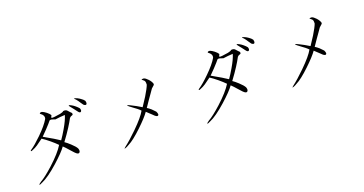

<svg xmlns="http://www.w3.org/2000/svg" viewBox="-38 -1451 4076 2149"><g transform="rotate(-20 2000.0 -376.5)"><path d="M464.8 -746.1H451.2Q442.4 -746.1 438.5 -740.2Q433.6 -735.4 440.4 -730.5Q461.9 -715.8 469.7 -700.2Q479.5 -681.6 472.7 -660.2Q435.5 -594.7 340.8 -502Q257.8 -420.9 209 -389.6Q194.3 -379.9 200.2 -375Q206.1 -371.1 224.6 -380.9Q252.9 -391.6 284.2 -412.1Q302.7 -424.8 334 -448.2L358.4 -465.8Q392.6 -444.3 442.4 -403.3Q488.3 -365.2 519.5 -333Q468.8 -250 347.7 -139.6Q245.1 -46.9 188.5 -15.6Q157.2 5.9 160.2 10.7Q162.1 16.6 196.3 -1Q275.4 -34.2 400.4 -145.5Q511.7 -245.1 551.8 -302.7Q561.5 -293.9 579.1 -275.4Q589.8 -263.7 612.3 -238.3L652.3 -194.3Q686.5 -158.2 703.1 -173.8Q718.8 -188.5 707 -221.7Q693.4 -249 647.5 -291Q610.4 -325.2 585 -341.8Q640.6 -416 679.7 -477.5Q712.9 -529.3 737.3 -575.2Q744.1 -583 752 -587.9Q756.8 -589.8 765.6 -592.8Q775.4 -595.7 777.3 -599.6Q781.2 -605.5 777.3 -619.1Q769.5 -626 762.7 -633.8Q757.8 -637.7 751 -646.5Q737.3 -663.1 728.5 -668.9Q714.8 -676.8 692.4 -673.8Q682.6 -662.1 647.5 -655.3Q627.9 -651.4 585.9 -646.5L578.1 -645.5L562.5 -644.5Q545.9 -643.6 543 -646.5Q540 -652.3 552.7 -675.8Q541 -695.3 513.7 -716.8Q487.3 -737.3 464.8 -746.1ZM485.4 -593.8 505.9 -618.2Q512.7 -630.9 530.3 -629.9Q541 -628.9 564.5 -620.1L579.1 -615.2Q603.5 -619.1 635.7 -622.1Q655.3 -624 694.3 -626Q678.7 -569.3 626 -479.5Q589.8 -417 558.6 -373Q535.2 -389.6 489.3 -417Q462.9 -432.6 413.1 -460.9L377.9 -481.4Q403.3 -505.9 439.5 -543.9Q473.6 -580.1 485.4 -593.8ZM803.7 -700.2 788.1 -708Q774.4 -713.9 771.5 -710.9Q767.6 -708 781.2 -692.4Q796.9 -672.9 812.5 -653.3Q832 -627.9 842.8 -613.3Q861.3 -587.9 875 -597.7Q888.7 -608.4 878.9 -636.7Q865.2 -654.3 842.8 -672.9Q822.3 -690.4 803.7 -700.2ZM890.6 -752.9 874 -759.8Q856.4 -766.6 854.5 -763.7Q852.5 -759.8 871.1 -744.1Q877.9 -736.3 888.7 -721.7Q893.6 -713.9 906.2 -695.3L928.7 -663.1Q952.1 -644.5 961.9 -655.3Q972.7 -666 963.9 -696.3Q951.2 -714.8 924.8 -732.4Q907.2 -745.1 890.6 -752.9Z M1664.1 -708H1648.4Q1636.7 -707 1636.7 -704.1Q1636.7 -702.1 1644.5 -696.3Q1656.2 -688.5 1662.1 -681.6Q1671.9 -669.9 1671.9 -654.3V-630.9Q1657.2 -590.8 1608.4 -510.7Q1582 -467.8 1543.9 -412.1L1543 -409.2Q1518.6 -424.8 1483.4 -444.3Q1443.4 -466.8 1422.9 -475.6Q1402.3 -486.3 1390.6 -488.3Q1375 -491.2 1404.3 -468.8L1440.4 -441.4Q1467.8 -421.9 1481.4 -411.1Q1504.9 -392.6 1517.6 -377.9Q1481.4 -311.5 1366.2 -198.2Q1274.4 -108.4 1210 -59.6Q1182.6 -39.1 1202.1 -43.9Q1221.7 -48.8 1252.9 -68.4Q1311.5 -96.7 1418.9 -198.2Q1518.6 -293 1557.6 -349.6L1620.1 -291Q1655.3 -252.9 1671.9 -261.7Q1688.5 -270.5 1668.9 -310.5Q1651.4 -330.1 1628.9 -351.6Q1601.6 -375 1583 -385.7Q1607.4 -421.9 1635.7 -462.9Q1652.3 -486.3 1679.7 -525.4L1710.9 -570.3L1723.6 -582Q1738.3 -593.8 1743.2 -599.6Q1750 -608.4 1747.1 -616.2Q1738.3 -644.5 1710.9 -673.8Q1684.6 -702.1 1664.1 -708Z M2464.8 -746.1H2451.2Q2442.4 -746.1 2438.5 -740.2Q2433.6 -735.4 2440.4 -730.5Q2461.9 -715.8 2469.7 -700.2Q2479.5 -681.6 2472.7 -660.2Q2435.5 -594.7 2340.8 -502Q2257.8 -420.9 2209 -389.6Q2194.3 -379.9 2200.2 -375Q2206.1 -371.1 2224.6 -380.9Q2252.9 -391.6 2284.2 -412.1Q2302.7 -424.8 2334 -448.2L2358.4 -465.8Q2392.6 -444.3 2442.4 -403.3Q2488.3 -365.2 2519.5 -333Q2468.8 -250 2347.7 -139.6Q2245.1 -46.9 2188.5 -15.6Q2157.2 5.9 2160.2 10.7Q2162.1 16.6 2196.3 -1Q2275.4 -34.2 2400.4 -145.5Q2511.7 -245.1 2551.8 -302.7Q2561.5 -293.9 2579.1 -275.4Q2589.8 -263.7 2612.3 -238.3L2652.3 -194.3Q2686.5 -158.2 2703.1 -173.8Q2718.8 -188.5 2707 -221.7Q2693.4 -249 2647.5 -291Q2610.4 -325.2 2585 -341.8Q2640.6 -416 2679.7 -477.5Q2712.9 -529.3 2737.3 -575.2Q2744.1 -583 2752 -587.9Q2756.8 -589.8 2765.6 -592.8Q2775.4 -595.7 2777.3 -599.6Q2781.2 -605.5 2777.3 -619.1Q2769.5 -626 2762.7 -633.8Q2757.8 -637.7 2751 -646.5Q2737.3 -663.1 2728.5 -668.9Q2714.8 -676.8 2692.4 -673.8Q2682.6 -662.1 2647.5 -655.3Q2627.9 -651.4 2585.9 -646.5L2578.1 -645.5L2562.5 -644.5Q2545.9 -643.6 2543 -646.5Q2540 -652.3 2552.7 -675.8Q2541 -695.3 2513.7 -716.8Q2487.3 -737.3 2464.8 -746.1ZM2485.4 -593.8 2505.9 -618.2Q2512.7 -630.9 2530.3 -629.9Q2541 -628.9 2564.5 -620.1L2579.1 -615.2Q2603.5 -619.1 2635.7 -622.1Q2655.3 -624 2694.3 -626Q2678.7 -569.3 2626 -479.5Q2589.8 -417 2558.6 -373Q2535.2 -389.6 2489.3 -417Q2462.9 -432.6 2413.1 -460.9L2377.9 -481.4Q2403.3 -505.9 2439.5 -543.9Q2473.6 -580.1 2485.4 -593.8ZM2803.7 -700.2 2788.1 -708Q2774.4 -713.9 2771.5 -710.9Q2767.6 -708 2781.2 -692.4Q2796.9 -672.9 2812.5 -653.3Q2832 -627.9 2842.8 -613.3Q2861.3 -587.9 2875 -597.7Q2888.7 -608.4 2878.9 -636.7Q2865.2 -654.3 2842.8 -672.9Q2822.3 -690.4 2803.7 -700.2ZM2890.6 -752.9 2874 -759.8Q2856.4 -766.6 2854.5 -763.7Q2852.5 -759.8 2871.1 -744.1Q2877.9 -736.3 2888.7 -721.7Q2893.6 -713.9 2906.2 -695.3L2928.7 -663.1Q2952.1 -644.5 2961.9 -655.3Q2972.7 -666 2963.9 -696.3Q2951.2 -714.8 2924.8 -732.4Q2907.2 -745.1 2890.6 -752.9Z M3664.1 -708H3648.4Q3636.7 -707 3636.7 -704.1Q3636.7 -702.1 3644.5 -696.3Q3656.2 -688.5 3662.1 -681.6Q3671.9 -669.9 3671.9 -654.3V-630.9Q3657.2 -590.8 3608.4 -510.7Q3582 -467.8 3543.9 -412.1L3543 -409.2Q3518.6 -424.8 3483.4 -444.3Q3443.4 -466.8 3422.9 -475.6Q3402.3 -486.3 3390.6 -488.3Q3375 -491.2 3404.3 -468.8L3440.4 -441.4Q3467.8 -421.9 3481.4 -411.1Q3504.9 -392.6 3517.6 -377.9Q3481.4 -311.5 3366.2 -198.2Q3274.4 -108.4 3210 -59.6Q3182.6 -39.1 3202.1 -43.9Q3221.7 -48.8 3252.9 -68.4Q3311.5 -96.7 3418.9 -198.2Q3518.6 -293 3557.6 -349.6L3620.1 -291Q3655.3 -252.9 3671.9 -261.7Q3688.5 -270.5 3668.9 -310.5Q3651.4 -330.1 3628.9 -351.6Q3601.6 -375 3583 -385.7Q3607.4 -421.9 3635.7 -462.9Q3652.3 -486.3 3679.7 -525.4L3710.9 -570.3L3723.6 -582Q3738.3 -593.8 3743.2 -599.6Q3750 -608.4 3747.1 -616.2Q3738.3 -644.5 3710.9 -673.8Q3684.6 -702.1 3664.1 -708Z"/></g></svg>

Font: BatangChe
Style: Regular
Weight: 400
Monospace: yes
Version: Version 2.21